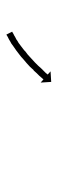

<svg xmlns="http://www.w3.org/2000/svg" viewBox="190 -528 180 600"><g transform="rotate(90 280.0 -228.0)"><path d="M81 -177Q81 -177 81 -177Q81 -177 81 -177Q81 -177 81 -177Q81 -177 81 -177Q83 -178 86 -180Q86 -180 86 -180Q86 -180 86 -180Q86 -180 86 -180Q86 -180 86 -180Q89 -181 94 -184Q94 -184 94 -184Q94 -184 93 -184Q93 -184 93 -184Q93 -184 93 -184Q98 -186 103 -189Q103 -189 103 -189Q103 -189 103 -189Q103 -189 103 -189Q103 -189 103 -189Q108 -193 114 -196Q114 -196 114 -196Q114 -196 114 -196Q114 -196 114 -196Q114 -196 114 -196Q120 -200 126 -205Q126 -205 126 -205Q126 -205 126 -205Q126 -205 126 -205Q126 -205 126 -205Q132 -210 139 -215Q139 -215 139 -215Q139 -215 139 -215Q138 -215 138 -215Q138 -215 138 -215Q145 -220 151 -225Q151 -225 151 -225Q151 -225 151 -225Q151 -225 151 -225Q151 -225 151 -225Q157 -230 163 -236Q163 -236 163 -236Q163 -236 163 -236Q163 -236 163 -236Q163 -236 163 -236Q169 -241 175 -247Q175 -247 175 -247Q175 -247 175 -247Q175 -247 175 -247Q175 -247 175 -247Q180 -252 185 -257Q185 -257 185 -257Q185 -257 185 -257Q185 -257 185 -257Q185 -257 185 -257Q190 -262 194 -267Q194 -267 194 -267Q194 -267 194 -267Q194 -267 194 -267Q194 -267 194 -267Q198 -271 202 -275Q205 -278 208 -281Q210 -284 212 -286Q212 -286 213 -287L203 -296L236 -298L238 -265L228 -274Q227 -273 227 -272Q225 -271 223 -268Q220 -265 217 -261Q213 -257 209 -253Q209 -253 209 -253Q209 -253 209 -253Q209 -253 209 -253Q209 -253 209 -253Q204 -248 200 -243Q200 -243 200 -243Q200 -243 200 -243Q200 -243 199.5 -243Q199 -243 199 -243Q194 -238 189 -232Q189 -232 189 -232Q189 -232 189 -232Q189 -232 189 -232Q189 -232 189 -232Q183 -227 177 -221Q177 -221 177 -221Q177 -221 177 -221Q177 -221 177 -221Q177 -221 177 -221Q170 -215 164 -210Q164 -210 164 -210Q164 -210 164 -210Q164 -210 164 -210Q164 -210 164 -210Q158 -204 151 -199Q151 -199 151 -199Q151 -199 151 -199Q151 -199 151 -199Q151 -199 151 -199Q144 -194 138 -189Q138 -189 138 -189Q138 -189 138 -189Q138 -189 138 -189Q138 -189 138 -189Q131 -184 125 -180Q125 -180 125 -180Q125 -180 125 -180Q125 -180 125 -180Q125 -180 125 -180Q119 -176 114 -172Q114 -172 114 -172Q114 -172 114 -172Q113 -172 113 -172Q113 -172 113 -172Q108 -169 103 -166Q103 -166 103 -166Q103 -166 103 -166Q103 -166 103 -166Q103 -166 103 -166Q99 -164 95 -162Q95 -162 95 -162Q95 -162 95 -162Q95 -162 95 -162Q95 -162 95 -162Q92 -160 90 -159Q90 -159 90 -159Q90 -159 90 -159Q90 -159 90 -159Q90 -159 90 -159Q89 -159 88 -158L79 -176Q80 -177 81 -177Z"/></g></svg>

Font: FRB American Cursive Just Arrows Thin
Style: Italic
Weight: 100
Italic angle: -25°
Version: Version 2.0;Modular Font Editor K font №1